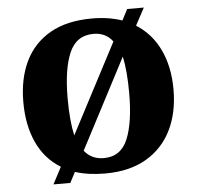

<svg xmlns="http://www.w3.org/2000/svg" viewBox="-55 -811 930 907"><g transform="rotate(-5 410.0 -357.5)"><path d="M204 -40Q129 -86 91.5 -168Q54 -250 54 -359Q54 -470 93.5 -552Q133 -634 212.5 -679.5Q292 -725 412 -725Q451 -725 486.5 -719.5Q522 -714 554 -703L581 -755H660L616 -673Q689 -627 727.5 -546Q766 -465 766 -358Q766 -247 725 -164.5Q684 -82 604.5 -36Q525 10 411 10Q370 10 334.5 5Q299 0 268 -10L242 40H162ZM503 -608Q470 -652 412 -652Q331 -652 297.5 -575Q264 -498 264 -358Q264 -306 268 -261.5Q272 -217 280 -182ZM410 -63Q491 -63 523.5 -141Q556 -219 556 -358Q556 -463 541 -533L318 -106Q352 -63 410 -63Z"/></g></svg>

Font: Noto Serif Black
Style: Regular
Weight: 900
Designer: Monotype Design Team
Foundry: Monotype Imaging Inc.
Version: Version 2.014; ttfautohint (v1.8.4.7-5d5b)